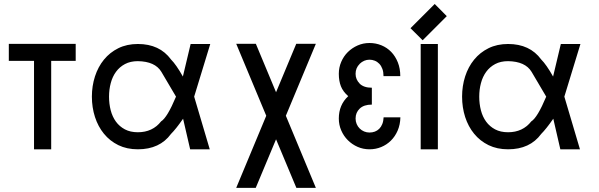

<svg xmlns="http://www.w3.org/2000/svg" viewBox="-20 -741 2981 956"><path d="M149.4 2.4V-438H23.9V-522.5H356.9V-438H234.9V2.4Z M1026.9 -522 946.8 -259.8 1024.4 2.4H926.8L891.6 -149.9Q856.4 -99.1 831.5 -74.2Q775.4 2.4 666.5 2.4Q611.8 2.4 569.3 -18.3Q526.9 -39.1 497.6 -75Q468.3 -110.8 452.9 -158.4Q437.5 -206.1 437.5 -259.8Q437.5 -313 452.9 -360.6Q468.3 -408.2 497.6 -444.1Q526.9 -480 569.3 -501Q611.8 -522 666.5 -522Q774.9 -522 831.5 -444.8Q857.4 -418.9 890.6 -359.9L929.2 -522ZM666.5 -82.5Q739.7 -82.5 782.2 -136.7Q812.5 -155.3 856.4 -259.8L783.2 -383.8Q752 -435.1 666.5 -436.5Q629.4 -436.5 602.3 -422.1Q575.2 -407.7 557.6 -383.5Q540 -359.4 531.5 -327.4Q522.9 -295.4 522.9 -259.8Q522.9 -224.1 531.2 -191.9Q539.6 -159.7 557.1 -135.5Q574.7 -111.3 601.8 -96.9Q628.9 -82.5 666.5 -82.5Z M1253.9 -522.9 1354.5 -281.7 1455.1 -522.9H1552.7L1403.3 -164.6L1552.7 194.3H1455.6L1354.5 -47.4L1253.4 194.3H1156.2L1305.7 -164.6L1156.2 -522.9Z M1819.8 2.4Q1788.1 2.4 1760.5 -9.8Q1732.9 -22 1711.9 -43Q1690.9 -64 1679 -91.8Q1667 -119.6 1667 -150.9Q1667 -218.8 1713.9 -262.2Q1688 -284.7 1677.5 -311.3Q1667 -337.9 1667 -373.5Q1667 -404.8 1679 -432.9Q1690.9 -460.9 1711.9 -481.7Q1732.9 -502.4 1760.5 -514.6Q1788.1 -526.9 1819.8 -526.9Q1851.1 -526.9 1879.2 -515.4Q1907.2 -503.9 1928 -482.4Q1948.7 -460.9 1960.9 -430.4Q1973.1 -399.9 1973.1 -361.8H1889.6Q1889.6 -382.3 1884 -397.7Q1878.4 -413.1 1868.7 -423.3Q1858.9 -433.6 1846.2 -438.7Q1833.5 -443.8 1819.8 -443.8Q1792.5 -443.8 1770.5 -422.9H1771Q1750.5 -402.8 1750.5 -373.5Q1750.5 -345.2 1771 -324.7H1770.5Q1791.5 -304.2 1831.5 -304.2V-220.2Q1792 -220.2 1771.2 -200.4Q1750.5 -180.7 1750.5 -150.9Q1750.5 -136.2 1755.9 -123.5Q1761.2 -110.8 1770.8 -101.3Q1780.3 -91.8 1793 -86.4Q1805.7 -81.1 1819.8 -81.1Q1834 -81.1 1846.4 -85.7Q1858.9 -90.3 1868.4 -99.9Q1877.9 -109.4 1883.5 -123.5Q1889.2 -137.7 1890.1 -156.7H1973.6Q1972.7 -120.1 1960 -90.8Q1947.3 -61.5 1926.3 -40.8Q1905.3 -20 1877.9 -8.8Q1850.6 2.4 1819.8 2.4Z M2074.7 2.4V-522H2160.2V2.4ZM2023.9 -600.6 2144.5 -721.2 2204.6 -660.6 2084.5 -540.5Z M2870.1 -522 2790 -259.8 2867.7 2.4H2770L2734.9 -149.9Q2699.7 -99.1 2674.8 -74.2Q2618.7 2.4 2509.8 2.4Q2455.1 2.4 2412.6 -18.3Q2370.1 -39.1 2340.8 -75Q2311.5 -110.8 2296.1 -158.4Q2280.8 -206.1 2280.8 -259.8Q2280.8 -313 2296.1 -360.6Q2311.5 -408.2 2340.8 -444.1Q2370.1 -480 2412.6 -501Q2455.1 -522 2509.8 -522Q2618.2 -522 2674.8 -444.8Q2700.7 -418.9 2733.9 -359.9L2772.5 -522ZM2509.8 -82.5Q2583 -82.5 2625.5 -136.7Q2655.8 -155.3 2699.7 -259.8L2626.5 -383.8Q2595.2 -435.1 2509.8 -436.5Q2472.7 -436.5 2445.6 -422.1Q2418.5 -407.7 2400.9 -383.5Q2383.3 -359.4 2374.8 -327.4Q2366.2 -295.4 2366.2 -259.8Q2366.2 -224.1 2374.5 -191.9Q2382.8 -159.7 2400.4 -135.5Q2418 -111.3 2445.1 -96.9Q2472.2 -82.5 2509.8 -82.5Z"/></svg>

Font: Proletarsk
Style: Regular
Weight: 400
Designer: Peter Wiegel, original typeface by Carl Albert Fahrenwaldt 1901
Foundry: Peter Wiegel
Version: Version 1.000 2010 initial release